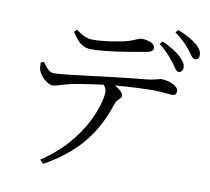

<svg xmlns="http://www.w3.org/2000/svg" viewBox="-92 -913 1184 1085"><g transform="rotate(10 500.0 -371.0)"><path d="M842 -626C862 -600 871 -578 886 -577C900 -577 910 -587 911 -602C912 -623 902 -640 878 -663C855 -686 817 -709 769 -731L754 -714C797 -682 822 -651 842 -626ZM919 -712C940 -687 948 -664 965 -664C981 -663 989 -673 989 -689C989 -710 979 -730 953 -751C928 -770 894 -791 844 -810L831 -794C874 -764 896 -738 919 -712ZM684 -656C716 -661 727 -671 727 -685C727 -709 694 -725 650 -725C630 -725 617 -709 558 -695C508 -684 439 -672 378 -672C345 -672 319 -684 281 -712L266 -698C299 -646 327 -617 378 -617C466 -617 607 -642 684 -656ZM223 68C463 -64 526 -230 562 -336C572 -366 596 -370 596 -389C596 -405 573 -424 547 -439C638 -447 722 -450 767 -450C815 -450 854 -443 870 -443C892 -443 898 -452 898 -469C898 -498 841 -520 800 -520C785 -520 769 -508 699 -502C515 -486 261 -447 193 -447C167 -447 147 -474 128 -501L111 -494C111 -473 112 -457 118 -445C128 -416 174 -377 197 -378C219 -379 246 -390 276 -398C307 -407 399 -422 483 -432C495 -418 500 -406 500 -392C500 -338 444 -110 203 47Z"/></g></svg>

Font: Harano Aji Mincho
Style: Regular
Weight: 400
Foundry: Masamichi Hosoda
Version: HaranoAjiMincho-Regular version 20230610;ttx 4.39.4